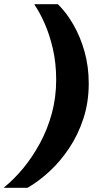

<svg xmlns="http://www.w3.org/2000/svg" viewBox="-101 -770 494 920"><path d="M168.2 -387.6Q168.2 -302.6 147.2 -226Q126.2 -149.4 90.3 -83.4Q54.4 -17.4 10.4 35.9Q-33.6 89.2 -80.6 127L-81.2 130H30.6Q84 99.6 136.3 51.2Q188.6 2.8 231 -60.9Q273.4 -124.6 298.8 -202.4Q324.2 -280.2 324.2 -370Q324.2 -451.4 304.1 -522.7Q284 -594 250.5 -652.2Q217 -710.4 176.2 -750H65L64.4 -747Q89 -711.6 112.9 -657.7Q136.8 -603.8 152.5 -535.5Q168.2 -467.2 168.2 -387.6Z"/></svg>

Font: Roboto Serif 20pt
Style: Italic
Weight: 400
Italic angle: -10°
Designer: Greg Gazdowicz
Foundry: Commercial Type
Version: Version 1.008